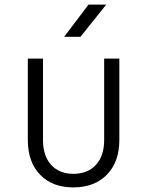

<svg xmlns="http://www.w3.org/2000/svg" viewBox="-20 -805 640 835"><path d="M299 10Q207 10 154 -45.5Q101 -101 101 -196V-550H167V-196Q167 -127 202.5 -88Q238 -49 299 -49Q361 -49 397 -88Q433 -127 433 -196V-550H499V-196Q499 -101 445 -45.5Q391 10 299 10ZM259 -645 365 -785H442L330 -645Z"/></svg>

Font: JetBrains Mono NL ExtraLight
Style: Regular
Weight: 200
Designer: Philipp Nurullin, Konstantin Bulenkov
Foundry: JetBrains
Version: Version 2.304; ttfautohint (v1.8.4.7-5d5b)